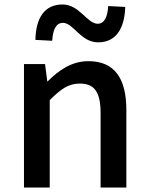

<svg xmlns="http://www.w3.org/2000/svg" viewBox="-20 -837 664 857"><path d="M87 0H202V-390C251 -439 285 -464 336 -464C401 -464 429 -427 429 -332V0H544V-346C544 -486 492 -564 375 -564C300 -564 243 -524 193 -474H191L181 -551H87ZM418 -648C498 -648 536 -710 539 -806L463 -810C460 -761 446 -731 416 -731C369 -731 335 -817 259 -817C178 -817 140 -756 138 -659L213 -655C216 -706 231 -735 261 -735C308 -735 340 -648 418 -648Z"/></svg>

Font: ChiuKong Gothic CL Medium
Style: Regular
Weight: 500
Designer: Ryoko NISHIZUKA 西塚涼子 (kana, bopomofo & ideographs); Paul D. Hunt (Latin, Greek & Cyrillic); Sandoll Communications 산돌커뮤니
Foundry: Adobe
Version: Version 1.300